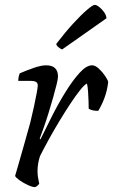

<svg xmlns="http://www.w3.org/2000/svg" viewBox="-20 -768 464 788"><path d="M124 0Q113 0 94.5 -8.5Q76 -17 60.5 -28Q45 -39 42 -46Q46 -60 55.5 -92.5Q65 -125 77.5 -169.5Q90 -214 104 -264Q112 -296 119 -328.5Q126 -361 130.5 -385.5Q135 -410 135 -417Q135 -428 127.5 -432Q120 -436 108 -436H55Q55 -452 61 -467Q86 -478 117.5 -489Q149 -500 169 -500Q218 -500 218 -454Q218 -445 212.5 -422Q207 -399 198 -367.5Q189 -336 179 -303.5Q169 -271 159 -243Q149 -215 143 -199L146 -196Q167 -239 193.5 -291.5Q220 -344 249.5 -391.5Q279 -439 307 -469.5Q335 -500 358 -500Q371 -500 386 -486Q401 -472 412 -455.5Q423 -439 424 -431Q420 -396 408.5 -365.5Q397 -335 383 -313Q357 -313 344 -322Q344 -331 343.5 -350.5Q343 -370 341.5 -391Q340 -412 337 -425Q327 -421 309 -398.5Q291 -376 268.5 -342Q246 -308 222.5 -269Q199 -230 178.5 -192.5Q158 -155 144 -127Q134 -96 134 -66Q134 -52 136 -39.5Q138 -27 141 -14Q139 -11 135 -7Q131 -3 124 0ZM235 -565Q227 -568 219 -575Q211 -582 211 -588Q247 -635 280 -671Q313 -707 337 -727.5Q361 -748 369 -748Q376 -748 387 -739.5Q398 -731 407 -718.5Q416 -706 417 -693Z"/></svg>

Font: Texturina Light
Style: Italic
Weight: 300
Italic angle: -11°
Designer: Guillermo Torres Carreño
Foundry: Omnibus-Type
Version: Version 1.002; ttfautohint (v1.8.3)